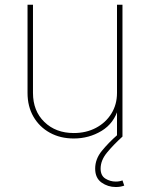

<svg xmlns="http://www.w3.org/2000/svg" viewBox="-20 -562 617 790"><path d="M283.7 7.8Q228 7.8 185.1 -15.9Q142.1 -39.6 117.7 -81.8Q93.3 -124 93.3 -179.7V-542.5H115.7V-179.7Q115.7 -105.5 162.6 -60.1Q209.5 -14.6 283.7 -14.6Q334.5 -14.6 374.8 -35.9Q415 -57.1 438.2 -94.5Q461.4 -131.8 461.4 -179.7V-542.5H483.9V0H461.4V-117.2H467.3Q449.7 -54.7 397.9 -23.4Q346.2 7.8 283.7 7.8ZM456.5 207.5Q423.8 207.5 397.7 189Q371.6 170.4 371.6 131.8Q371.6 92.3 399.2 58.6Q426.8 24.9 462.4 -6.3L483.9 0Q446.8 33.7 420.4 65.7Q394 97.7 394 131.8Q394 160.6 413.6 172.9Q433.1 185.1 456.5 185.1Q464.4 185.1 471.2 183.8Q478 182.6 483.9 180.2L491.2 201.7Q482.9 204.6 474.6 206.1Q466.3 207.5 456.5 207.5Z"/></svg>

Font: Inter 16pt Thin
Style: Regular
Weight: 250
Version: Version 4.001;git-66647c0bb